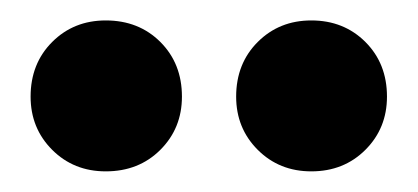

<svg xmlns="http://www.w3.org/2000/svg" viewBox="-20 -787 407 187"><path d="M83 -620.1Q51.8 -620.1 30.8 -641.1Q9.8 -662.1 9.8 -692.9Q9.8 -725.1 30.8 -746.1Q51.8 -767.1 83 -767.1Q115.2 -767.1 136.2 -746.1Q157.2 -725.1 157.2 -692.9Q157.2 -662.1 136.2 -641.1Q115.2 -620.1 83 -620.1ZM210 -692.9Q210 -725.1 231 -746.1Q252 -767.1 283.2 -767.1Q314.9 -767.1 335.9 -746.1Q356.9 -725.1 356.9 -692.9Q356.9 -662.1 335.9 -641.1Q314.9 -620.1 283.2 -620.1Q252 -620.1 231 -641.1Q210 -662.1 210 -692.9Z"/></svg>

Font: PoppinsZ
Style: Bold
Weight: 700
Designer: Ninad Kale (Devanagari), Jonny Pinhorn (Latin)
Foundry: Indian Type Foundry
Version: Version 3.002;FEAKit 1.0